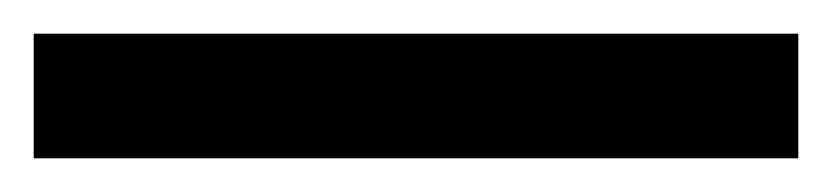

<svg xmlns="http://www.w3.org/2000/svg" viewBox="-22 61 494 114"><path d="M452 155V81H-2V155Z"/></svg>

Font: Noto Sans Thai Looped Condensed Medium
Style: Regular
Weight: 500
Width: 3
Designer: Sasikarn Vongin, Ben Mitchell
Foundry: The Fontpad Ltd
Version: Version 1.001